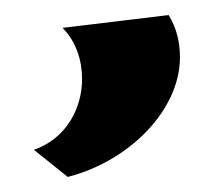

<svg xmlns="http://www.w3.org/2000/svg" viewBox="-20 -737 274 255"><path d="M70 -502C152 -523 219 -591 219 -661C219 -680 215 -699 204 -717L63 -700C81 -682 89 -657 89 -632C89 -593 68 -553 25 -538Z"/></svg>

Font: Brassia
Style: Regular
Weight: 400
Designer: Ariel Martín Pérez
Foundry: Tunera Type Foundry
Version: Version 1.600;hotconv 1.0.109;makeotfexe 2.5.65596